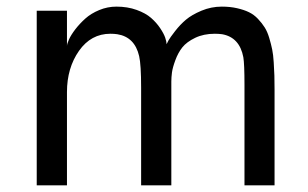

<svg xmlns="http://www.w3.org/2000/svg" viewBox="-20 -554 922 574"><path d="M180.2 -278.8V0H89.8V-522H180.2V-416Q180.2 -422.9 186.3 -436.3Q192.4 -449.7 205.3 -466.6Q218.3 -483.4 235.1 -498.5Q252 -513.7 276.6 -523.9Q301.3 -534.2 328.1 -534.2Q361.3 -534.2 388.4 -524.4Q415.5 -514.6 431.6 -500.5Q447.8 -486.3 458.7 -470Q469.7 -453.6 473.9 -441.4Q478 -429.2 478 -421.9Q480 -426.3 484.1 -433.8Q488.3 -441.4 503.4 -460.9Q518.6 -480.5 535.9 -495.1Q553.2 -509.8 582.3 -522Q611.3 -534.2 643.1 -534.2Q668 -534.2 688.5 -529.5Q709 -524.9 724.1 -517.6Q739.3 -510.3 751.2 -497.6Q763.2 -484.9 771.2 -472.2Q779.3 -459.5 784.9 -440.7Q790.5 -421.9 793.7 -406.2Q796.9 -390.6 798.3 -367.7Q799.8 -344.7 800.3 -327.9Q800.8 -311 800.8 -286.1V0H710.9V-300.8Q710.9 -362.3 707.5 -382.8Q696.3 -442.4 644 -451.7Q633.8 -453.1 622.1 -453.1Q588.9 -453.1 563.5 -440.9Q538.1 -428.7 525.1 -412.4Q512.2 -396 504.2 -374Q496.1 -352.1 494.1 -337.4Q492.2 -322.8 492.2 -310.1V0H401.9V-292Q401.9 -360.8 396 -386.2Q382.8 -443.4 330.6 -451.7Q321.3 -453.1 310.1 -453.1Q252 -453.1 216.1 -401.9Q180.2 -350.6 180.2 -278.8Z"/></svg>

Font: Standard
Style: Regular
Weight: 400
Designer: Bryce Wilner
Version: Version 2.000;PS 2.0;hotconv 16.6.51;makeotf.lib2.5.65220 DE